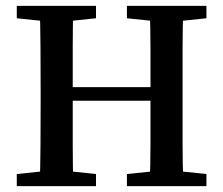

<svg xmlns="http://www.w3.org/2000/svg" viewBox="-20 -632 758 652"><path d="M37 0V-41L161 -54H182L306 -41V0ZM115 0Q117 -69 117.5 -140.5Q118 -212 118 -285V-326Q118 -397 117.5 -468.5Q117 -540 115 -612H229Q227 -542 227 -470.5Q227 -399 227 -326V-299Q227 -217 227 -144Q227 -71 229 0ZM172 -290V-336H546V-290ZM411 0V-41L536 -54H557L681 -41V0ZM488 0Q491 -69 491 -142.5Q491 -216 491 -299V-326Q491 -397 491 -468.5Q491 -540 488 -612H603Q600 -542 600 -470.5Q600 -399 600 -326V-285Q600 -214 600 -142.5Q600 -71 603 0ZM37 -570V-612H306V-570L182 -557H161ZM411 -570V-612H681V-570L557 -557H536Z"/></svg>

Font: Lisu Bosa SemiBold
Style: Regular
Weight: 600
Designer: David Morse, Annie Olsen, Victor Gaultney, Frank Grießhammer (Latin)
Foundry: SIL International
Version: Version 2.000